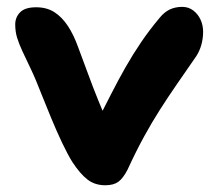

<svg xmlns="http://www.w3.org/2000/svg" viewBox="-20 -540 648 570"><path d="M292.6 10Q262 10 240.2 -6.6Q218.4 -23.2 194.8 -59Q181.2 -80.8 164.6 -115.7Q148 -150.6 132.1 -189.2Q116.2 -227.8 103.8 -258.8Q85.8 -305.6 71 -336.3Q56.2 -367 46.1 -388.9Q36 -410.8 30.6 -428.6Q25.2 -446.4 25.2 -467.4Q25.2 -488.8 39.8 -503.6Q54.4 -518.4 87.2 -518.4Q119 -518.4 141.6 -503.8Q164.2 -489.2 181.5 -462.9Q198.8 -436.6 211.8 -400.4Q226 -363 240.8 -322.4Q255.6 -281.8 271.8 -241.9Q288 -202 304.2 -165.4L265 -172.8Q289 -219.8 310 -261Q331 -302.2 352.6 -340.2Q374.2 -378.2 398.6 -414.2Q423 -450.2 453.8 -487Q468 -504.4 484.3 -512Q500.6 -519.6 521 -519.6Q539.6 -519.6 553.6 -509Q567.6 -498.4 575.3 -481.8Q583 -465.2 583 -446Q583 -425.8 577.8 -407.1Q572.6 -388.4 562.8 -373.4Q531 -327.6 504.9 -289.7Q478.8 -251.8 455.2 -214.9Q431.6 -178 408 -135.1Q384.4 -92.2 358.6 -36.2Q345.6 -10.8 331.4 -0.4Q317.2 10 292.6 10Z"/></svg>

Font: Shantell Sans Light
Style: Regular
Weight: 300
Designer: Stephen Nixon, Anya Danilova, Shantell Martin
Foundry: Arrow Type
Version: Version 1.011;[c5ecc13dd]